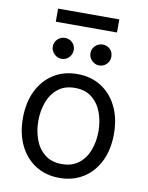

<svg xmlns="http://www.w3.org/2000/svg" viewBox="-96 -947 789 1027"><g transform="rotate(10 298.5 -433.5)"><path d="M298.3 11.4Q224.4 11.4 168.9 -23.8Q113.3 -58.9 82.2 -122.2Q51.1 -185.4 51.1 -269.9Q51.1 -355.1 82.2 -418.7Q113.3 -482.2 168.9 -517.4Q224.4 -552.6 298.3 -552.6Q372.2 -552.6 427.7 -517.4Q483.3 -482.2 514.4 -418.7Q545.5 -355.1 545.5 -269.9Q545.5 -185.4 514.4 -122.2Q483.3 -58.9 427.7 -23.8Q372.2 11.4 298.3 11.4ZM298.3 -63.9Q354.4 -63.9 390.6 -92.7Q426.8 -121.4 444.2 -168.3Q461.6 -215.2 461.6 -269.9Q461.6 -324.6 444.2 -371.8Q426.8 -419 390.6 -448.2Q354.4 -477.3 298.3 -477.3Q242.2 -477.3 206 -448.2Q169.7 -419 152.3 -371.8Q134.9 -324.6 134.9 -269.9Q134.9 -215.2 152.3 -168.3Q169.7 -121.4 206 -92.7Q242.2 -63.9 298.3 -63.9ZM198.9 -617.9Q176.5 -617.9 159.3 -635.1Q142 -652.3 142 -674.7Q142 -699.2 159.3 -715.4Q176.5 -731.5 198.9 -731.5Q223.4 -731.5 239.5 -715.4Q255.7 -699.2 255.7 -674.7Q255.7 -652.3 239.5 -635.1Q223.4 -617.9 198.9 -617.9ZM403.4 -617.9Q381 -617.9 363.8 -635.1Q346.6 -652.3 346.6 -674.7Q346.6 -699.2 363.8 -715.4Q381 -731.5 403.4 -731.5Q427.9 -731.5 444.1 -715.4Q460.2 -699.2 460.2 -674.7Q460.2 -652.3 444.1 -635.1Q427.9 -617.9 403.4 -617.9ZM467.3 -879.3V-808.2H134.9V-879.3Z"/></g></svg>

Font: Inter UI
Style: Regular
Weight: 400
Designer: Rasmus Andersson
Foundry: rsms
Version: 3.2;8d6f07862